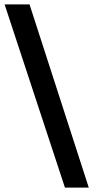

<svg xmlns="http://www.w3.org/2000/svg" viewBox="-20 -719 428 878"><path d="M277 139 1 -699H115L386 139Z"/></svg>

Font: Manuale ExtraBold
Style: Regular
Weight: 800
Version: Version 1.002